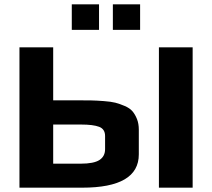

<svg xmlns="http://www.w3.org/2000/svg" viewBox="-20 -868 981 888"><path d="M622 -268C622 -286.7 619.2 -303.2 613.5 -317.5C607.8 -331.8 600.8 -343.8 592.5 -353.5C584.2 -363.2 572.2 -371.3 556.5 -378C540.8 -384.7 526.5 -389.7 513.5 -393C500.5 -396.3 482.7 -398.8 460 -400.5C437.3 -402.2 418.5 -403.2 403.5 -403.5C388.5 -403.8 368 -404 342 -404H226V-649H70V0H360C534.7 0 622 -51.3 622 -154ZM466 -178C466 -156 457.3 -139.3 440 -128C422.7 -116.7 393.7 -111 353 -111H226V-292H355C392.3 -292 420.2 -288.5 438.5 -281.5C456.8 -274.5 466 -260.3 466 -239ZM871 0V-649H715V0ZM628 -730V-848H502V-730ZM438 -730V-848H312V-730Z"/></svg>

Font: Play
Style: Bold
Weight: 700
Designer: Jonas Hecksher
Foundry: Jonas Hecksher, Playtypeª, e-types AS
Version: Version 1.002